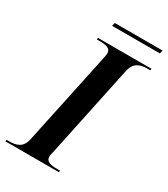

<svg xmlns="http://www.w3.org/2000/svg" viewBox="-227 -917 882 1009"><g transform="rotate(30 214.0 -413.0)"><path d="M158 -806H448L453 -826H163ZM-25 0H300L302 -10H289C247 -10 216 -15 216 -46C216 -55 220 -69 223 -83L339 -634C352 -696 391 -704 435 -704H448L451 -714H126L124 -704H137C179 -704 209 -699 209 -668C209 -662 207 -650 204 -636L85 -75C73 -18 34 -10 -9 -10H-22Z"/></g></svg>

Font: Noto Serif Display SemiBold
Style: Italic
Weight: 600
Italic angle: -12°
Designer: Monotype Design Team
Foundry: Monotype Imaging Inc.
Version: Version 2.009